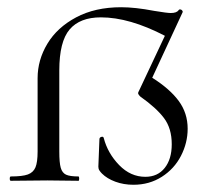

<svg xmlns="http://www.w3.org/2000/svg" viewBox="-20 -500 571 531"><path d="M455 -101Q455 -145 433.5 -173.5Q412 -202 368 -233Q364 -237 362.5 -240Q361 -243 364 -248L436 -401Q338 -452 259 -452Q201 -452 172.5 -418.5Q144 -385 144 -305V-81Q144 -50 148 -36Q152 -22 162.5 -17Q173 -12 197 -12Q199 -12 199 -6Q199 0 197 0L111 -1L10 0Q7 0 7 -6Q7 -12 10 -12Q42 -12 57 -17.5Q72 -23 78 -37Q84 -51 84 -81V-284Q84 -334 111 -379Q138 -424 190.5 -452Q243 -480 315 -480Q354 -480 406 -470Q442 -464 452 -464Q469 -464 474 -472Q475 -474 478 -474Q481 -474 483.5 -471.5Q486 -469 485 -466L401 -285Q450 -254 474.5 -220.5Q499 -187 499 -144Q499 -105 480.5 -69Q462 -33 427.5 -11Q393 11 349 11Q322 11 299 2.5Q276 -6 262 -20Q258 -24 255 -28.5Q252 -33 252 -39L255 -115Q255 -120 260.5 -121.5Q266 -123 267 -118Q278 -76 309.5 -43.5Q341 -11 382 -11Q416 -11 435.5 -35.5Q455 -60 455 -101Z"/></svg>

Font: Cormorant Unicase
Style: Regular
Weight: 400
Designer: Christian Thalmann (Catharsis Fonts)
Foundry: Catharsis Fonts
Version: Version 4.000